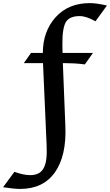

<svg xmlns="http://www.w3.org/2000/svg" viewBox="-183 -899 712 1242"><path d="M-89.8 212.4Q-62 222.7 -36.4 228.3Q-10.7 233.9 11.7 233.9Q43 233.9 64.5 223.1Q85.9 212.4 98.9 189.5Q111.8 166.5 116.5 130.4Q121.1 94.2 118.7 43.5L95.2 -490.7H-28.8L17.6 -556.6H94.2Q94.2 -694.8 176.3 -787.1Q218.8 -834 273.9 -856.4Q329.1 -878.9 397.9 -878.9Q419.9 -878.9 447.5 -875Q475.1 -871.1 508.8 -863.3L434.6 -761.2Q403.8 -778.3 378.9 -786.6Q354 -794.9 332.5 -794.9Q267.1 -794.9 243.2 -756.8Q231.4 -736.8 225.6 -699Q219.7 -661.1 220.7 -606.9L221.7 -556.6H418.5L365.7 -482.4Q331.5 -486.8 299.3 -488.8Q267.1 -490.7 235.8 -490.7H223.6L239.7 -86.4Q244.1 10.7 227.1 86.4Q210 162.1 172.9 214.8Q97.2 323.2 -53.2 323.2Q-73.7 323.2 -100.6 320.3Q-127.4 317.4 -163.1 312Z"/></svg>

Font: IranNastaliq
Style: Regular
Weight: 400
Designer: Hossein Zahedi
Version: Version 1.5